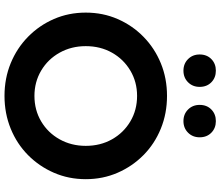

<svg xmlns="http://www.w3.org/2000/svg" viewBox="-83 -885 979 853"><g transform="rotate(90 406.5 -458.5)"><path d="M406 11Q328 11 261 -16.5Q194 -44 143.5 -93.5Q93 -143 64.5 -208.5Q36 -274 36 -350Q36 -426 64.5 -491.5Q93 -557 143.5 -606.5Q194 -656 261 -683.5Q328 -711 406 -711Q484 -711 551.5 -683.5Q619 -656 669 -606.5Q719 -557 747.5 -491.5Q776 -426 776 -350Q776 -274 747.5 -208.5Q719 -143 669 -93.5Q619 -44 551.5 -16.5Q484 11 406 11ZM406 -122Q469 -122 519.5 -152Q570 -182 599 -234Q628 -286 628 -350Q628 -415 599 -466.5Q570 -518 519.5 -548Q469 -578 406 -578Q344 -578 293.5 -548Q243 -518 214 -466.5Q185 -415 185 -350Q185 -286 214 -234Q243 -182 293.5 -152Q344 -122 406 -122ZM294 -784Q263 -784 242.5 -804.5Q222 -825 222 -856Q222 -888 242.5 -908Q263 -928 294 -928Q325 -928 345.5 -908Q366 -888 366 -856Q366 -825 345.5 -804.5Q325 -784 294 -784ZM518 -784Q487 -784 466.5 -804.5Q446 -825 446 -856Q446 -888 466.5 -908Q487 -928 518 -928Q549 -928 569.5 -908Q590 -888 590 -856Q590 -825 569.5 -804.5Q549 -784 518 -784Z"/></g></svg>

Font: Red Hat Display
Style: Bold
Weight: 700
Designer: Pentagram, MCKL
Foundry: Pentagram, MCKL
Version: Version 1.023; ttfautohint (v1.8.3)